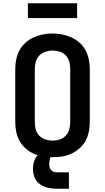

<svg xmlns="http://www.w3.org/2000/svg" viewBox="-20 -950 640 1170"><path d="M300 8Q270 8 241 3.5Q212 -1 185 -13.5Q158 -26 135.5 -46Q113 -66 99 -91.5Q85 -117 79 -146.5Q73 -176 73 -205V-530Q73 -559 79 -588.5Q85 -618 99 -644Q113 -670 135.5 -690Q158 -710 185 -722Q212 -734 241 -740Q270 -746 300 -746Q330 -746 359 -740Q388 -734 415 -722Q442 -710 464.5 -690Q487 -670 501 -644Q515 -618 521 -588.5Q527 -559 527 -530V-205Q527 -176 521 -146.5Q515 -117 501 -91.5Q487 -66 464.5 -46Q442 -26 415 -13.5Q388 -1 359 3.5Q330 8 300 8ZM300 -93Q322 -93 343.5 -100Q365 -107 380.5 -123Q396 -139 402 -161Q408 -183 408 -205V-530Q408 -552 402 -574Q396 -596 380.5 -612.5Q365 -629 343 -635.5Q321 -642 299 -642Q277 -642 255.5 -634.5Q234 -627 219 -611Q204 -595 198 -573.5Q192 -552 192 -530V-205Q192 -183 198 -161Q204 -139 219.5 -123Q235 -107 256.5 -100Q278 -93 300 -93ZM400 200H325Q307 200 289.5 197.5Q272 195 255 189Q238 183 223.5 172.5Q209 162 199 147Q189 132 185 114.5Q181 97 181 79Q181 63 184 47.5Q187 32 194 18Q201 4 212.5 -7.5Q224 -19 238.5 -26Q253 -33 268.5 -35.5Q284 -38 300 -38V0Q293 0 289 6.5Q285 13 283.5 20Q282 27 281 34Q280 41 280 48Q280 57 282 67Q284 77 290 85Q296 93 305.5 96.5Q315 100 325 100H400ZM450 -840H150V-930H450Z"/></svg>

Font: Iosevka Curly Extended
Style: Bold
Weight: 700
Width: 7
Monospace: yes
Designer: Belleve Invis
Foundry: Belleve Invis
Version: Version 11.1.0; ttfautohint (v1.8.3)